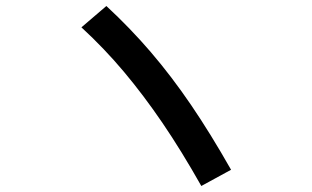

<svg xmlns="http://www.w3.org/2000/svg" viewBox="-20 -687 1040 639"><path d="M650 -68Q584 -185 521 -277.5Q458 -370 392.5 -448Q327 -526 251 -596L334 -667Q413 -594 482 -513.5Q551 -433 616 -337.5Q681 -242 749 -122Z"/></svg>

Font: M PLUS 1 Medium
Style: Regular
Weight: 500
Designer: Coji Morishita
Foundry: UNDERFOREST DESIGN
Version: Version 1.001